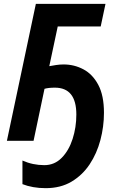

<svg xmlns="http://www.w3.org/2000/svg" viewBox="-20 -734 637 1001"><path d="M218 247Q184 247 153 241.5Q122 236 97 226V103Q124 115 152.5 121Q181 127 211 127Q264 127 301.5 89Q339 51 358.5 -9.5Q378 -70 378 -137Q378 -277 266 -277Q233 -277 212 -271L155 0H16L167 -714H530L505 -596H281L237 -389Q253 -392 272.5 -395Q292 -398 312 -398Q367 -398 415 -372.5Q463 -347 492.5 -291.5Q522 -236 522 -146Q522 -74 503.5 -4Q485 66 447.5 122.5Q410 179 353 213Q296 247 218 247Z"/></svg>

Font: Noto Sans SemiCondensed
Style: Bold Italic
Weight: 700
Width: 4
Italic angle: -12°
Designer: Monotype Design Team
Foundry: Monotype Imaging Inc.
Version: Version 2.013; ttfautohint (v1.8.4.7-5d5b)